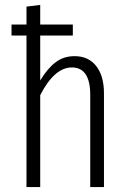

<svg xmlns="http://www.w3.org/2000/svg" viewBox="-20 -763 524 783"><path d="M404 -383V0H348V-376Q348 -488 273 -488Q202 -488 144 -375V0H88V-618H27V-663H88V-736L144 -743V-663H277V-618H144V-435Q173 -483 206 -508.5Q239 -534 284 -534Q341 -534 372.5 -493.5Q404 -453 404 -383Z"/></svg>

Font: Fira Sans Extra Condensed Light
Style: Regular
Weight: 300
Width: 1
Designer: Carrois Corporate & Edenspiekermann AG
Foundry: Carrois Corporate GbR & Edenspiekermann AG
Version: Version 4.203